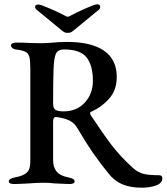

<svg xmlns="http://www.w3.org/2000/svg" viewBox="-20 -852 775 893"><path d="M484 -46Q443 -97 413 -140Q383 -183 341 -254Q328 -278 304 -291Q279 -303 241 -308Q227 -308 227 -288V-107Q227 -74 243.5 -54Q260 -34 298 -27Q313 -24 320 -19.5Q327 -15 327 -8Q327 4 301 4Q291 4 234 1Q209 -2 183 -2Q149 -2 117 1Q107 1 86 2.5Q65 4 47 4Q21 4 21 -8Q21 -15 28 -19.5Q35 -24 50 -27Q89 -34 105 -49.5Q121 -65 121 -99V-533Q121 -569 117 -585.5Q113 -602 101 -609.5Q89 -617 61 -621Q46 -622 38.5 -628Q31 -634 31 -641Q31 -647 38.5 -650.5Q46 -654 57 -654Q89 -654 121 -652L169 -651Q186 -651 216 -653Q254 -657 292 -657Q405 -657 464 -616Q523 -575 523 -494Q523 -433 488 -393.5Q453 -354 402 -331Q399 -330 399 -326L401 -318Q461 -227 500.5 -175.5Q540 -124 596 -73Q622 -49 649 -43Q676 -37 720 -37Q735 -37 735 -23Q735 0 706 10.5Q677 21 640 21Q586 21 548.5 5Q511 -11 484 -46ZM412 -476Q412 -547 383 -584.5Q354 -622 278 -622Q250 -622 240.5 -603Q231 -584 229 -529Q227 -465 227 -370Q227 -348 238.5 -341Q250 -334 275 -334Q337 -334 374.5 -375Q412 -416 412 -476ZM284 -778Q292 -774 295 -774Q298 -774 306 -778Q329 -791 375 -811.5Q421 -832 431 -832Q446 -832 446 -820Q446 -812 440 -807L339 -724Q320 -708 313 -703.5Q306 -699 295 -699Q284 -699 277 -703.5Q270 -708 251 -724L150 -807Q143 -813 143 -820Q143 -831 159 -831Q169 -831 215 -811Q261 -791 284 -778Z"/></svg>

Font: EB Garamond Medium
Style: Regular
Weight: 500
Designer: Georg Duffner and Octavio Pardo
Foundry: Georg Duffner
Version: Version 1.000